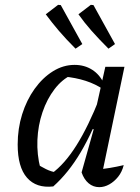

<svg xmlns="http://www.w3.org/2000/svg" viewBox="-20 -766 580 793"><path d="M200 4Q130 12 91.5 -32Q53 -76 53 -169Q53 -235 71.5 -294Q90 -353 123 -399Q156 -445 198.5 -471.5Q241 -498 288 -498Q329 -498 360.5 -478Q392 -458 409 -421L408 -396Q343 -441 242 -450L277 -457Q237 -439 205.5 -398Q174 -357 155.5 -302.5Q137 -248 134.5 -188Q132 -128 147 -70L127 -92Q149 -78 170 -67.5Q191 -57 216 -53L193 -49Q247 -88 296 -166Q345 -244 392 -363L410 -347Q364 -223 313.5 -137.5Q263 -52 200 4ZM397 -26 380 -66Q407 -68 434 -72.5Q461 -77 491 -84Q484 -56 468 -36Q452 -16 431.5 -4.5Q411 7 390 7Q365 7 346 -9Q327 -25 317 -54L367 -232L358 -235L415 -490H494ZM292 -565Q252 -605 223 -639Q194 -673 169 -707L220 -746L231 -745L320 -584ZM428 -565Q387 -606 357.5 -639.5Q328 -673 304 -707L355 -746L366 -745L455 -584Z"/></svg>

Font: Piazzolla Thin Medium
Style: Italic
Weight: 500
Italic angle: -11.3°
Version: Version 2.005